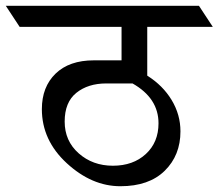

<svg xmlns="http://www.w3.org/2000/svg" viewBox="-88 -695 757 665"><path d="M422 -602V-433Q476 -399 506.5 -348.5Q537 -298 537 -240Q537 -157 482.5 -103.5Q428 -50 329 -50Q230 -50 143.5 -129.5Q57 -209 57 -317Q57 -394 104.5 -440Q152 -486 237 -486H333V-602H-20L-68 -675H601L649 -602ZM461 -268Q461 -355 371 -406H280Q217 -406 176.5 -373.5Q136 -341 136 -274Q136 -207 184.5 -164Q233 -121 303 -121Q373 -121 417 -161.5Q461 -202 461 -268Z"/></svg>

Font: Halant Medium
Style: Regular
Weight: 500
Designer: Hitesh Malaviya (Devanagari), Satya Rajpurohit (Latin)
Foundry: Indian Type Foundry
Version: Version 1.101;PS 1.0;hotconv 1.0.78;makeotf.lib2.5.61930; tt